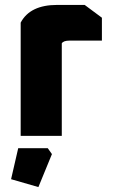

<svg xmlns="http://www.w3.org/2000/svg" viewBox="-20 -552 460 780"><path d="M64 0V-460Q102 -532 212 -532H324L394 -480V-387H262Q238 -387 231 -376V0ZM25 176 54 50H174L191 74L136 208Z"/></svg>

Font: Oxanium ExtraBold
Style: Regular
Weight: 800
Designer: Severin Meyer
Version: Version 2.000